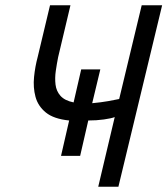

<svg xmlns="http://www.w3.org/2000/svg" viewBox="-20 -713 639 733"><path d="M355 0 418 -266Q405 -261 377 -257Q349 -253 317 -253L286 -118H213L244 -253Q185 -259 155 -283.5Q125 -308 115.5 -343.5Q106 -379 110 -419Q114 -459 124 -496L171 -693H249L202 -495Q197 -470 193 -442.5Q189 -415 192 -390Q195 -365 211 -347Q227 -329 261 -322L290 -448H363L332 -319Q365 -322 393.5 -327Q422 -332 435 -335L521 -693H599L432 0Z"/></svg>

Font: Ubuntu Sans Mono
Style: Italic
Weight: 400
Italic angle: -13.5°
Monospace: yes
Designer: Dalton Maag Ltd
Foundry: Dalton Maag Ltd
Version: Version 1.006